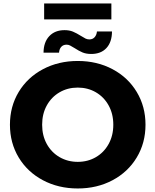

<svg xmlns="http://www.w3.org/2000/svg" viewBox="-20 -1060 885 1093"><path d="M36.6 -350Q36.6 -453.7 86.4 -536.5Q136.3 -619.3 224.6 -666.1Q312.8 -712.9 422.7 -712.9Q532.6 -712.9 620.6 -666.1Q708.6 -619.3 758.4 -536.5Q808.3 -453.6 808.3 -350Q808.3 -246.3 758.4 -163.5Q708.6 -80.7 620.5 -33.9Q532.4 12.9 422.7 12.9Q312.8 12.9 224.6 -33.9Q136.3 -80.7 86.4 -163.5Q36.6 -246.4 36.6 -350ZM625 -350Q625 -411.9 598.4 -459.8Q571.9 -507.8 525.8 -534.6Q479.8 -561.4 422.5 -561.4Q365.3 -561.4 319.2 -534.6Q273 -507.8 246.4 -459.8Q219.9 -411.9 219.9 -350Q219.9 -288.1 246.4 -240.2Q273 -192.2 319.3 -165.4Q365.6 -138.6 422.8 -138.6Q480 -138.6 525.9 -165.4Q571.9 -192.2 598.4 -240.2Q625 -288.1 625 -350ZM405.2 -785.8Q388.2 -796.2 379.1 -800.9Q369.9 -805.7 358.9 -805.7Q340.1 -805.7 328.8 -793.4Q317.6 -781.2 316 -760H227.8Q228.2 -819.9 260.5 -854.2Q292.8 -888.4 347.1 -888.4Q375 -888.4 395.3 -879.9Q415.7 -871.4 440.3 -855.9Q456.8 -845.4 466.9 -840.5Q477.1 -835.6 488.6 -835.6Q507.3 -835.6 518.6 -848.1Q529.9 -860.6 531.9 -880.8H617.6Q617.1 -820.2 585.9 -786.5Q554.7 -752.8 499.7 -752.8Q470.8 -752.8 450.2 -761.3Q429.6 -769.8 405.2 -785.8ZM231.3 -1040.3H614V-949.7H231.3Z"/></svg>

Font: iiserrat Thin
Style: Regular
Weight: 100
Designer: Akira Ohta
Foundry: Akira Ohta
Version: Version 1.200;Glyphs 3.3.1 (3343)